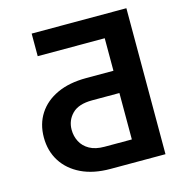

<svg xmlns="http://www.w3.org/2000/svg" viewBox="-106 -817 870 915"><g transform="rotate(-15 328.5 -360.0)"><path d="M598.7 0H327.4Q243.6 0 183.8 -28.9Q123.9 -57.9 91.6 -108.8Q59.3 -159.8 59.3 -226.6Q59.3 -293 91.6 -342.9Q123.9 -392.8 183.8 -420.5Q243.6 -448.2 327.4 -448.2H462V-608.7H131.4V-720.2H598.7ZM462 -109.4V-338.4H327.4Q260.3 -338.4 228.5 -306.3Q196.7 -274.1 196.7 -228Q196.7 -196 210.8 -169Q224.8 -142 253.7 -125.7Q282.7 -109.4 327.4 -109.4Z"/></g></svg>

Font: InterMG SemiBold
Style: Regular
Weight: 600
Designer: Rasmus Andersson
Foundry: rsms
Version: Version 3.019;December 26, 2023;FontCreator 15.0.0.2955 64-b